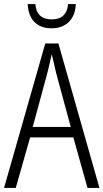

<svg xmlns="http://www.w3.org/2000/svg" viewBox="-20 -981 512 950"><path d="M413 -51 343 -301H129L58 -51H0L204 -766H269L472 -51ZM258 -619Q253 -642 247 -666.5Q241 -691 236 -713Q231 -690 225.5 -666.5Q220 -643 214 -619L142 -353H330ZM355 -961Q353 -905 321 -873Q289 -841 235 -841Q182 -841 151 -871.5Q120 -902 117 -961H155Q161 -885 236 -885Q310 -885 317 -961Z"/></svg>

Font: Noto Sans Tamil UI Condensed Light
Style: Regular
Weight: 300
Width: 3
Designer: Jelle Bosma - Monotype Design Team
Foundry: Monotype Imaging Inc.
Version: Version 2.004; ttfautohint (v1.8.4.7-5d5b)